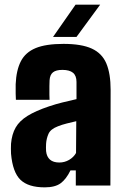

<svg xmlns="http://www.w3.org/2000/svg" viewBox="-20 -799 542 827"><path d="M172.5 8Q102 8 68.2 -24.5Q34.5 -57 27.5 -137Q27 -145.5 27 -159Q27 -172.5 27.5 -180Q31 -221 47.5 -249.8Q64 -278.5 98.8 -300Q133.5 -321.5 191.5 -341Q221.5 -351 248 -357.5Q274.5 -364 309.5 -372V-446Q309.5 -473 294.5 -485.5Q279.5 -498 248.5 -498Q221.5 -498 208.2 -487.5Q195 -477 193.5 -453Q193 -447.5 192.8 -428.2Q192.5 -409 192.8 -390.5Q193 -372 193.5 -369H48.5Q48 -375 47.5 -395.5Q47 -416 47.5 -436Q50 -496.5 69.8 -535Q89.5 -573.5 133.5 -591.8Q177.5 -610 253.5 -610Q331 -610 375.2 -589.8Q419.5 -569.5 438 -525.8Q456.5 -482 456.5 -412L455.5 0H306.5V-65H283.5Q265 -27 241 -9.5Q217 8 172.5 8ZM235.5 -99Q258 -99 277.5 -110.2Q297 -121.5 307.5 -140L308.5 -277Q288.5 -272.5 267.8 -267.2Q247 -262 229.5 -255Q198 -243 189 -222.8Q180 -202.5 178.5 -180Q178 -167.5 178 -163Q178 -158.5 178.5 -148Q181 -124 195.2 -111.5Q209.5 -99 235.5 -99ZM208.5 -640 305.5 -779H411.5L309.5 -640Z"/></svg>

Font: Big Shoulders Text Thin Black
Style: Regular
Weight: 900
Version: Version 2.002